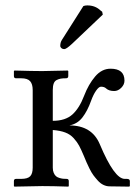

<svg xmlns="http://www.w3.org/2000/svg" viewBox="-20 -693 518 714"><path d="M290 -670.4Q295.9 -672.9 304.7 -672.9Q334 -672.9 353.5 -654.3Q353.5 -654.3 359.9 -649.4L362.3 -638.7L247.6 -529.8Q226.6 -510.3 218.8 -510.3Q212.9 -510.3 208.5 -513.9Q204.1 -517.6 204.1 -522.5Q204.1 -535.2 210.4 -544.9ZM176.3 -69.3Q176.3 -58.1 179.9 -49.8Q183.6 -41.5 188.7 -37.4Q193.8 -33.2 201.7 -31Q209.5 -28.8 214.8 -28.3Q220.2 -27.8 227.5 -27.8Q235.8 -27.8 235.8 -19.5V-1L233.9 1Q176.3 -1 137.2 -1L33.7 1L31.7 -1V-19.5Q31.7 -27.8 39.6 -27.8H58.6Q83 -27.8 92.3 -37.6Q101.6 -47.4 101.6 -69.3V-357.9Q101.6 -380.4 92 -391.1Q82.5 -401.9 58.6 -401.9H39.6Q31.7 -401.9 31.7 -410.2V-428.7L33.7 -430.7Q101.6 -428.7 137.2 -428.7L231.9 -430.7L233.9 -428.7V-410.2Q233.9 -401.9 225.6 -401.9Q213.4 -401.9 206.1 -400.6Q198.7 -399.4 190.9 -395.5Q183.1 -391.6 179.7 -382.3Q176.3 -373 176.3 -358.4V-243.7Q223.1 -243.7 249.3 -267.3Q275.4 -291 293 -337.4Q309.1 -379.4 333.7 -408.4Q358.4 -437.5 391.1 -437.5Q442.9 -437.5 442.9 -393.1Q442.9 -378.4 430.9 -366.5Q418.9 -354.5 404.8 -354.5Q385.3 -354.5 375 -363.8Q368.2 -370.6 355.5 -370.6Q347.7 -370.6 337.4 -356Q327.1 -341.3 318.8 -318.4Q305.2 -280.3 286.4 -256.1Q267.6 -231.9 237.8 -226.6Q321.8 -226.6 351.1 -156.7Q405.3 -27.8 443.8 -27.8H451.7Q462.9 -27.8 462.9 -19.5V-1L460.4 1L387.7 0Q376 0 364.7 -5.4Q353.5 -10.7 344.2 -21Q335 -31.2 327.6 -41Q320.3 -50.8 312.7 -66.2Q305.2 -81.5 301.5 -90.1Q297.9 -98.6 292 -112.8Q281.7 -137.2 274.4 -150.9Q267.1 -164.6 254.2 -179Q241.2 -193.4 222.4 -200.4Q203.6 -207.5 176.3 -209.5Z"/></svg>

Font: Libertinage
Style: f
Weight: 400
Designer: OSP
Foundry: OSP
Version: Version 1.0; 2008; OFL relea